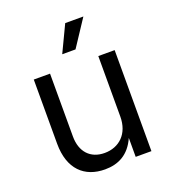

<svg xmlns="http://www.w3.org/2000/svg" viewBox="-139 -865 869 975"><g transform="rotate(-20 295.5 -377.0)"><path d="M262.2 6.8C334 6.8 393.6 -22.5 429.2 -102.1V0H514.2V-545.9H425.8V-218.8C425.8 -125.5 366.7 -72.3 288.6 -72.3C212.4 -72.3 165 -122.6 165 -206.5V-545.9H77.1V-199.2C77.1 -61 151.9 6.8 262.2 6.8ZM256.8 -617.2H328.6L423.3 -760.7H325.2Z"/></g></svg>

Font: Raveo
Style: Regular
Weight: 400
Designer: Jakub Foglar, Rasmus Andersson (Inter)
Foundry: Jakubfoglar.com
Version: Version 1.100;Glyphs 3.2.3 (3260)